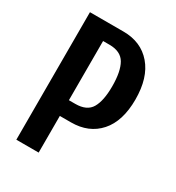

<svg xmlns="http://www.w3.org/2000/svg" viewBox="-154 -720 746 815"><g transform="rotate(30 219.0 -312.5)"><path d="M48.8 -625H212.9Q299.8 -625 350.6 -565.9Q401.4 -506.8 401.4 -400.4Q401.4 -293.9 350.6 -236.8Q299.8 -179.7 212.9 -179.7H158.2V0H48.8ZM189.5 -256.8Q246.1 -256.8 267.1 -293Q288.1 -329.1 288.1 -399.4Q288.1 -472.7 266.6 -509.8Q245.1 -546.9 189.5 -546.9H158.2V-256.8Z"/></g></svg>

Font: Sudo Variable
Style: Regular
Weight: 400
Monospace: yes
Designer: Jens Kutilek
Foundry: Jens Kutilek
Version: Version 0.040